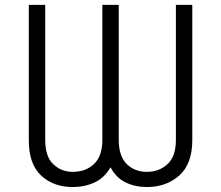

<svg xmlns="http://www.w3.org/2000/svg" viewBox="-20 -747 895 777"><path d="M96.6 -180.4V-727.3H163V-180.4Q163 -113.3 195.7 -82.4Q228.3 -51.5 273.8 -51.5Q327.4 -51.5 360.8 -83.6Q394.2 -115.8 394.2 -180.4V-727.3H460.6V-180.4Q460.6 -115.8 492.5 -83.6Q524.5 -51.5 574.9 -51.5Q623.6 -51.5 657.7 -82.6Q691.8 -113.6 691.8 -180.4V-727.3H758.2V-180.4Q758.2 -83.8 705.6 -36.9Q653.1 9.9 574.2 9.9Q527.3 9.9 488.8 -8.5Q450.3 -27 427.2 -70Q402.7 -27 362.4 -8.5Q322.1 9.9 274.5 9.9Q196 9.9 146.1 -36.9Q96.2 -83.8 96.6 -180.4Z"/></svg>

Font: Inter Zeller Light
Style: Regular
Weight: 300
Designer: Rasmus Andersson; Joe Bland
Foundry: zeller
Version: Version 3.015;git-dec3a8cb1